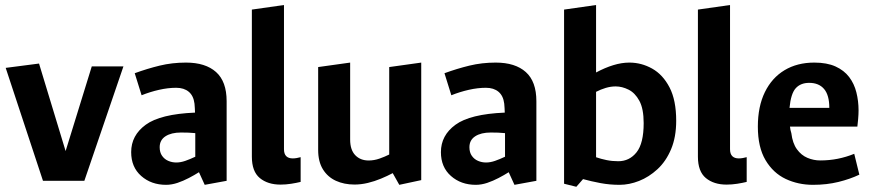

<svg xmlns="http://www.w3.org/2000/svg" viewBox="-20 -711 3429 755"><path d="M149 0 2.4 -444.1 133.5 -461.1 238 -117 340.9 -450H465.4L311.7 0Z M633.1 15.8Q574.7 15.8 535.3 -19Q495.8 -53.7 495.8 -112.8Q495.8 -178.7 553.1 -220.5Q610.4 -262.4 746.9 -268.2Q746.4 -277.3 746.1 -286.1Q745.8 -294.9 744.8 -303.4Q741 -334.5 722.2 -350.2Q703.4 -365.8 672.9 -365.8Q640.6 -365.8 605.4 -357.8Q570.2 -349.8 536.8 -336.4L509.8 -423.1Q559.1 -441.1 608 -453Q656.9 -464.9 711.2 -464.9Q788 -464.9 829.6 -427.7Q871.2 -390.5 871.2 -313V0L785 15.8L762.4 -33.8Q744.9 -22.7 722.7 -11.1Q700.6 0.5 677.7 8.2Q654.7 15.8 633.1 15.8ZM673.2 -72Q690 -72 708.5 -78.4Q726.9 -84.8 747.9 -94.7V-187.5Q734.9 -188.9 720.8 -189.4Q706.7 -189.9 691.7 -189.9Q653.6 -189.9 630.7 -175.1Q607.9 -160.3 607.9 -132.1Q607.9 -111.6 617.4 -98.2Q626.8 -84.8 641.8 -78.4Q656.7 -72 673.2 -72Z M1083.1 14.9Q1032.9 14.9 1001.6 -10.9Q970.4 -36.7 970.4 -95V-673.3L1096.7 -691.3V-124.2Q1096.7 -106 1105.5 -97Q1114.4 -88.1 1130.9 -88.1Q1139.7 -88.1 1147.2 -89.6Q1154.8 -91 1162.2 -93V4.3Q1145.8 8.3 1124.9 11.6Q1104 14.9 1083.1 14.9Z M1550.1 15.8 1524.3 -30.2Q1503.7 -19.2 1478.3 -8.6Q1452.9 2 1426.2 8.4Q1399.5 14.7 1374.1 14.7Q1333.2 14.7 1300.8 -0.1Q1268.4 -15 1249.7 -45.3Q1231.1 -75.6 1231.1 -121.1V-447.3L1356.9 -464.9V-162.2Q1356.9 -121.6 1376.9 -100.8Q1397 -79.9 1429.6 -79.9Q1451 -79.9 1472.2 -87.3Q1493.5 -94.8 1510.5 -103.4V-447.3L1636.4 -464.9V-2.7Z M1851.1 15.8Q1792.7 15.8 1753.3 -19Q1713.8 -53.7 1713.8 -112.8Q1713.8 -178.7 1771.1 -220.5Q1828.4 -262.4 1964.9 -268.2Q1964.4 -277.3 1964.1 -286.1Q1963.8 -294.9 1962.8 -303.4Q1959 -334.5 1940.2 -350.2Q1921.4 -365.8 1890.9 -365.8Q1858.6 -365.8 1823.4 -357.8Q1788.2 -349.8 1754.8 -336.4L1727.8 -423.1Q1777.1 -441.1 1826 -453Q1874.9 -464.9 1929.2 -464.9Q2006 -464.9 2047.6 -427.7Q2089.2 -390.5 2089.2 -313V0L2003 15.8L1980.4 -33.8Q1962.9 -22.7 1940.7 -11.1Q1918.6 0.5 1895.7 8.2Q1872.7 15.8 1851.1 15.8ZM1891.2 -72Q1908 -72 1926.5 -78.4Q1944.9 -84.8 1965.9 -94.7V-187.5Q1952.9 -188.9 1938.8 -189.4Q1924.7 -189.9 1909.7 -189.9Q1871.6 -189.9 1848.7 -175.1Q1825.9 -160.3 1825.9 -132.1Q1825.9 -111.6 1835.4 -98.2Q1844.8 -84.8 1859.8 -78.4Q1874.7 -72 1891.2 -72Z M2246.3 23.5 2198.1 11.5V-673.3L2323.9 -691.3V-426Q2358.8 -444.7 2391.7 -454.8Q2424.6 -464.9 2454.9 -464.9Q2502.3 -464.9 2544.4 -441.3Q2586.6 -417.7 2612.8 -367.3Q2639 -317 2639 -236Q2639 -172 2618.9 -124.2Q2598.8 -76.4 2565.3 -45.6Q2531.9 -14.8 2493 0.5Q2454.1 15.8 2416 15.8Q2377.7 15.8 2341.2 9Q2304.7 2.1 2272.7 -6.7ZM2411.1 -77Q2455.1 -77 2483.1 -112.1Q2511.1 -147.3 2511.1 -227Q2511.1 -283.5 2494.1 -314.7Q2477.2 -345.8 2451.6 -358.5Q2426.1 -371.2 2400.9 -371.2Q2381.6 -371.2 2361.9 -365.3Q2342.2 -359.4 2323.9 -349.9V-92.7Q2343.3 -86 2365.1 -81.5Q2386.9 -77 2411.1 -77Z M2837.1 14.9Q2786.9 14.9 2755.6 -10.9Q2724.4 -36.7 2724.4 -95V-673.3L2850.7 -691.3V-124.2Q2850.7 -106 2859.5 -97Q2868.4 -88.1 2884.9 -88.1Q2893.7 -88.1 2901.2 -89.6Q2908.8 -91 2916.2 -93V4.3Q2899.8 8.3 2878.9 11.6Q2858 14.9 2837.1 14.9Z M3176.9 15.8Q3118.9 15.8 3069.7 -7.3Q3020.5 -30.5 2990.3 -81.2Q2960.1 -132 2960.1 -212.9Q2960.1 -292.3 2987.7 -348.7Q3015.3 -405.1 3065.1 -435Q3115 -464.9 3181.9 -464.9Q3232 -464.9 3265.6 -449.6Q3299.2 -434.3 3319.1 -408.1Q3339 -381.9 3347.5 -347.9Q3356.1 -313.8 3356.1 -276.8Q3356.1 -261.8 3354.5 -243.1Q3352.9 -224.3 3351.4 -213.1H3086.4Q3087 -206.1 3088.4 -199.9Q3089.7 -193.7 3091.8 -187.3Q3096.6 -147.7 3113.7 -124.1Q3130.8 -100.5 3155.1 -90.3Q3179.5 -80.1 3205 -80.1Q3241.3 -80.1 3274.2 -86.7Q3307.1 -93.2 3339.1 -106.2L3359.2 -24.2Q3323.2 -7 3277.2 4.4Q3231.1 15.8 3176.9 15.8ZM3084.6 -286.9H3241.1Q3241.1 -336.8 3220.6 -361Q3200.1 -385.2 3161.9 -385.2Q3128.2 -385.2 3109 -364Q3089.9 -342.7 3084.6 -286.9Z"/></svg>

Font: Ancizar Sans Thin
Style: Regular
Weight: 100
Designer: Cesar Puertas, Viviana Monsalve, Julian Moncada, Julian Prieto, Jose Castro, Mariel Hernandez, Felipe Aragon, Sara Alarc
Version: Version 8.100